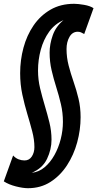

<svg xmlns="http://www.w3.org/2000/svg" viewBox="-59 -770 512 1010"><path d="M10 48Q23 62 38.5 68Q54 74 70 74Q95 74 108.5 53Q122 32 122 4Q122 -35 110.5 -79Q99 -123 84.5 -171Q70 -219 58.5 -272.5Q47 -326 47 -385Q47 -454 64.5 -519Q82 -584 117.5 -636Q153 -688 206.5 -719Q260 -750 331 -750Q352 -750 383.5 -744.5Q415 -739 433 -727L384 -591Q374 -597 366.5 -600Q359 -603 350 -603Q322 -603 306.5 -576Q291 -549 291 -512Q291 -468 302 -425.5Q313 -383 328 -340Q343 -297 354 -251Q365 -205 365 -154Q365 -87 347 -21Q329 45 293.5 99.5Q258 154 206.5 187Q155 220 88 220Q62 220 24.5 210.5Q-13 201 -39 184ZM275 -664Q229 -644 199.5 -603Q170 -562 155.5 -508.5Q141 -455 141 -399Q141 -351 152 -305.5Q163 -260 176.5 -215Q190 -170 201 -125.5Q212 -81 212 -35Q212 16 188.5 65.5Q165 115 108 139Q146 135 176 109.5Q206 84 227.5 45.5Q249 7 260.5 -38.5Q272 -84 272 -129Q272 -177 261.5 -222Q251 -267 237 -311Q223 -355 212.5 -400Q202 -445 202 -493Q202 -538 218.5 -584.5Q235 -631 275 -664Z"/></svg>

Font: Georama Condensed
Style: Bold Italic
Weight: 700
Width: 3
Italic angle: -9°
Designer: Jean-Baptiste Levee
Foundry: Production Type
Version: Version 1.000